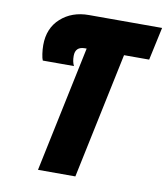

<svg xmlns="http://www.w3.org/2000/svg" viewBox="-81 -782 741 850"><g transform="rotate(10 289.5 -357.0)"><path d="M147 0H315L434 -566H547L579 -714H250Q174 -714 124 -669Q74 -624 74 -548Q74 -529 77 -508.5Q80 -488 84 -480H224Q215 -498 215 -524Q215 -566 258 -566H266Z"/></g></svg>

Font: Noto Sans Display Condensed Black
Style: Italic
Weight: 900
Width: 3
Italic angle: -192°
Designer: Monotype Design Team
Foundry: Monotype Imaging Inc.
Version: Version 1.900